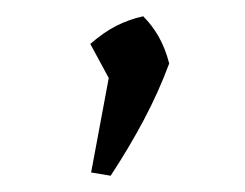

<svg xmlns="http://www.w3.org/2000/svg" viewBox="-20 -115 301 236"><path d="M92 97 117 -37H188Q175 -2 157 32Q139 66 116 101ZM124 0 91 -61Q107 -75 122.5 -83Q138 -91 156 -95Q167 -84 175 -70Q183 -56 188 -37Z"/></svg>

Font: Piazzolla 24pt Light
Style: Regular
Weight: 300
Designer: Juan Pablo del Peral
Foundry: Huerta Tipografica
Version: Version 2.005